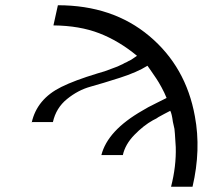

<svg xmlns="http://www.w3.org/2000/svg" viewBox="-20 -714 805 733"><path d="M103 -248 102 -247 101 -246Q121 -336 214 -382Q264 -407 353 -434L380 -442L423 -458Q424 -458 429.5 -460.5Q435 -463 439 -465Q451 -470 455 -473Q463 -476 471 -481Q474 -482 479 -485Q484 -488 487 -490L503 -501Q434 -558 359 -587Q284 -616 184 -617L201 -694Q410 -694 550 -576.5Q690 -459 724 -270Q748 -142 715 -1H633Q653 -79 651 -152Q647 -219 646 -222L640 -249Q636 -280 630 -291L607 -279L585 -267Q579 -262 564 -255Q528 -235 493 -199Q458 -163 449 -122H367Q391 -216 524 -292Q541 -303 578 -321Q615 -339 616 -340Q608 -360 596.5 -381Q585 -402 576.5 -414.5Q568 -427 557 -443Q546 -459 543 -463Q503 -438 437.5 -417Q372 -396 325 -383Q278 -370 236 -336Q194 -302 182 -248Z"/></svg>

Font: Coval
Style: Light Italic
Weight: 300
Foundry: Context Ltd
Version: Version 001.000